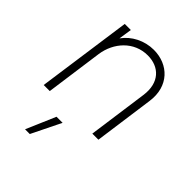

<svg xmlns="http://www.w3.org/2000/svg" viewBox="-217 -655 1005 1005"><g transform="rotate(45 285.0 -152.5)"><path d="M51 0H96L140 -318C154 -415 225 -495 327 -495C412 -495 472 -437 457 -332L411 0H456L502 -333C520 -459 437 -538 329 -538C260 -538 196 -505 159 -453L170 -526H125ZM146 233H181L261 70H216Z"/></g></svg>

Font: Mluvka ExtraLight
Style: Italic
Weight: 200
Italic angle: -8°
Designer: Modified by Jiří Krblich, Original typeface by Gumpita Rahayu
Foundry: Gumpita Rahayu & Jiří Krblich
Version: Version 2.000;Glyphs 3.1.1 (3134)